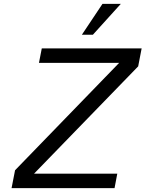

<svg xmlns="http://www.w3.org/2000/svg" viewBox="-20 -976 755 996"><path d="M606.9 -956.1 461.9 -795.9H404.8L511.7 -956.1ZM574.2 0H40L58.1 -92.8L598.1 -649.9H182.1L196.8 -725.1H714.8L696.8 -631.8L156.7 -75.2H588.4Z"/></svg>

Font: Aurulent Sans
Style: Italic
Weight: 400
Italic angle: -11°
Version: Version 2007.05.04